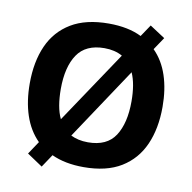

<svg xmlns="http://www.w3.org/2000/svg" viewBox="-86 -838 968 968"><g transform="rotate(10 398.0 -354.0)"><path d="M738 -358Q738 -247 701.5 -164.5Q665 -82 590 -36Q515 10 398 10Q303 10 234 -22L190 44L111 -9L155 -75Q106 -124 82 -196Q58 -268 58 -359Q58 -470 94.5 -552Q131 -634 206.5 -679.5Q282 -725 399 -725Q449 -725 491 -716.5Q533 -708 567 -691L608 -752L686 -701L643 -637Q691 -589 714.5 -518Q738 -447 738 -358ZM579 -358Q579 -447 554 -503L310 -136Q328 -127 350 -122Q372 -117 398 -117Q495 -117 537 -181.5Q579 -246 579 -358ZM217 -358Q217 -313 223.5 -275Q230 -237 244 -208L491 -577Q452 -599 399 -599Q303 -599 260 -535Q217 -471 217 -358Z"/></g></svg>

Font: Noto Sans Tai Tham
Style: Regular
Weight: 400
Designer: Monotype Design Team 2013. Revised by David WIlliams 2020
Foundry: Monotype Imaging Inc.
Version: Version 2.002